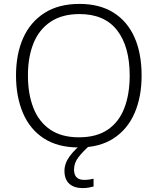

<svg xmlns="http://www.w3.org/2000/svg" viewBox="-20 -745 808 983"><path d="M705 -358Q705 -249 669 -166Q633 -83 561.5 -36.5Q490 10 384 10Q276 10 204.5 -36.5Q133 -83 97.5 -166.5Q62 -250 62 -359Q62 -468 98.5 -550Q135 -632 207.5 -678.5Q280 -725 387 -725Q490 -725 561 -680.5Q632 -636 668.5 -554Q705 -472 705 -358ZM123 -359Q123 -264 151 -192.5Q179 -121 237 -81.5Q295 -42 384 -42Q474 -42 531.5 -81Q589 -120 616.5 -191.5Q644 -263 644 -358Q644 -507 579.5 -590Q515 -673 387 -673Q298 -673 239 -633.5Q180 -594 151.5 -523.5Q123 -453 123 -359ZM359 123Q359 176 411 176Q426 176 438 174Q450 172 459 170V210Q447 213 433.5 215.5Q420 218 403 218Q359 218 334.5 195.5Q310 173 310 130Q310 91 337.5 54Q365 17 406 -13L439 0Q405 30 382 59.5Q359 89 359 123Z"/></svg>

Font: RS Noto Sans Light
Style: Regular
Weight: 300
Designer: Monotype Design Team
Foundry: Monotype Imaging Inc.
Version: Version 3.10